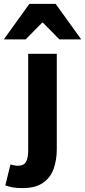

<svg xmlns="http://www.w3.org/2000/svg" viewBox="-79 -773 439 989"><path d="M36.2 195.9Q5.8 195.9 -15.1 191.9Q-35.9 187.9 -51.6 181.9L-25.1 74Q-14.6 77 -5.2 78.9Q4.1 80.8 13.5 80.8Q43.2 80.8 54.7 61.4Q66.2 42 66.2 0.7V-496H213.5V-3.6Q213.5 50.7 197.4 96.2Q181.3 141.6 142.5 168.8Q103.8 195.9 36.2 195.9ZM-59.4 -570 72.3 -753H207.7L339.5 -570H227.1L142 -656.3H138L53 -570Z"/></svg>

Font: Source Sans 3 VF
Style: Regular
Weight: 200
Designer: Paul D. Hunt
Foundry: Adobe
Version: Version 3.046;hotconv 1.0.118;makeotfexe 2.5.65603